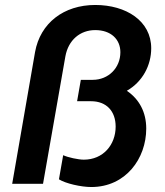

<svg xmlns="http://www.w3.org/2000/svg" viewBox="-20 -739 664 772"><path d="M347 13C486 13 568 -102 568 -222C568 -288 540 -340 490 -374C553 -410 588 -476 588 -545C588 -655 487 -719 363 -719C236 -719 142 -646 121 -530L29 0H153L243 -513C255 -578 302 -618 363 -618C426 -618 464 -581 464 -529C464 -466 416 -418 353 -418H305L290 -332H346C408 -332 445 -292 445 -230C445 -157 395 -97 317 -97C295 -97 253 -106 234 -115L217 -18C244 -1 306 13 347 13Z"/></svg>

Font: Fixel Display SemiBold
Style: Italic
Weight: 600
Italic angle: -10°
Designer: AlfaBravo + MacPaw
Foundry: Kyrylo Tkachov, Marchela Mozhyna, Serhii Makarenko, Maria Weinstein, Zakhar Kryvoshyya
Version: Version 1.210;Glyphs 3.2 (3217)